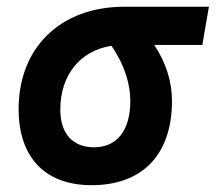

<svg xmlns="http://www.w3.org/2000/svg" viewBox="-20 -539 639 569"><path d="M251.5 9.8C402.8 9.8 489.7 -81.5 489.7 -240.2C489.7 -295.4 472.7 -352.5 437 -405.8H579.6L599.1 -519H348.1C159.7 -519 35.2 -398.4 35.2 -215.8C35.2 -72.3 113.8 9.8 251.5 9.8ZM310.1 -403.3C349.1 -347.2 366.2 -289.6 366.2 -240.2C366.2 -152.8 327.1 -102.5 258.8 -102.5C195.3 -102.5 158.7 -143.6 158.7 -213.9C158.7 -317.4 217.8 -388.7 310.1 -403.3Z"/></svg>

Font: Cascadia Code SemiBold
Style: Italic
Weight: 600
Italic angle: -10°
Monospace: yes
Designer: Aaron Bell
Foundry: Saja Typeworks
Version: Version 2404.023